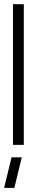

<svg xmlns="http://www.w3.org/2000/svg" viewBox="-20 -704 175 933"><path d="M0 209 36.1 60.5H85.9L49.8 209ZM43 0V-683.6H95.7V0Z"/></svg>

Font: Post No Bills Colombo
Style: Regular
Weight: 500
Designer: Kosala Senevirathne, Siva Puranthara, Lasantha Premarathna, Tharique Azeez
Foundry: Mooniak
Version: Version 1.220 ; ttfautohint (v1.5)